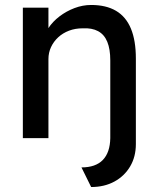

<svg xmlns="http://www.w3.org/2000/svg" viewBox="-20 -556 635 773"><path d="M308 118Q365 118 394 88Q423 58 424 0V-313Q424 -358 412 -387.5Q400 -417 375 -430.5Q350 -444 313 -442Q283 -442 258 -432.5Q233 -423 214.5 -406Q196 -389 185.5 -366.5Q175 -344 175 -318V0H72V-525H175V-443Q192 -469 219.5 -490Q247 -511 280 -523.5Q313 -536 347 -536Q407 -536 447 -512.5Q487 -489 507 -441Q527 -393 527 -320V24Q527 75 504 114Q481 153 440.5 175Q400 197 347 197Z"/></svg>

Font: Our Lexend
Style: Regular
Weight: 400
Designer: Bonnie Shaver-Troup, Thomas Jockin
Foundry: Lexend
Version: Version 1.007